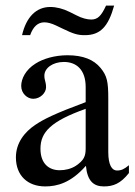

<svg xmlns="http://www.w3.org/2000/svg" viewBox="-20 -658 484 688"><path d="M287 -127C287 -98 281 -84 252 -64C235 -53 214 -48 194 -48C155 -48 125 -72 125 -125C125 -156 135 -180 159 -202C184 -225 225 -246 287 -268ZM442 -66C425 -52 415 -47 399 -47C381 -47 368 -67 368 -113V-304C368 -365 364 -386 340 -415C316 -444 278 -460 222 -460C177 -460 135 -448 107 -430C72 -408 56 -376 56 -350C56 -323 78 -304 99 -304C125 -304 145 -326 145 -345C145 -366 139 -369 139 -387C139 -414 169 -436 209 -436C254 -436 287 -408 287 -346V-292C174 -250 137 -231 107 -211C68 -185 37 -146 37 -94C37 -28 80 10 142 10C185 10 234 -3 287 -63H288C293 -10 315 10 352 10C386 10 412 0 442 -38ZM360 -638C343 -601 330 -588 307 -588C292 -588 273 -593 254 -603L230 -615C206 -627 182 -633 160 -633C110 -633 74 -597 59 -532H88C99 -563 116 -578 139 -578C151 -578 165 -574 180 -567L203 -556C244 -536 259 -532 284 -532C339 -532 368 -562 389 -638Z"/></svg>

Font: XITS
Style: Regular
Weight: 400
Designer: MicroPress Inc., with final additions and corrections provided by Coen Hoffman, Elsevier (retired)
Version: Version 1.302